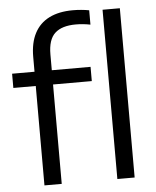

<svg xmlns="http://www.w3.org/2000/svg" viewBox="-56 -866 744 913"><g transform="rotate(-5 316.0 -409.0)"><path d="M119 0V-613.5Q119 -680.5 142.8 -726Q166.5 -771.5 212.8 -794.8Q259 -818 326 -818Q346 -818 365.5 -816.2Q385 -814.5 403.5 -811V-742.5Q386 -746 368.5 -747.8Q351 -749.5 334 -749.5Q267.5 -749.5 234.5 -719.2Q201.5 -689 201.5 -618V0ZM12 -474.5V-542.5H386.5V-474.5ZM467 0V-808H549.5V0Z"/></g></svg>

Font: Encode Sans SemiExpanded
Style: Regular
Weight: 400
Width: 6
Designer: Multiple Designers
Foundry: Impallari Type
Version: Version 3.002